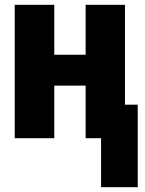

<svg xmlns="http://www.w3.org/2000/svg" viewBox="-20 -573 603 796"><path d="M399 203V0H335V-218H205V0H41V-553H205V-346H335V-553H498V-139H551V203Z"/></svg>

Font: Noto Sans Mono SemiCondensed Black
Style: Regular
Weight: 900
Width: 4
Designer: Monotype Design Team
Foundry: Monotype Imaging Inc.
Version: Version 2.014; ttfautohint (v1.8.4.7-5d5b)